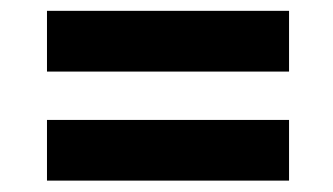

<svg xmlns="http://www.w3.org/2000/svg" viewBox="-20 -425 605 349"><path d="M505.4 -294.9H65.4V-405.3H505.4ZM505.4 -96.7H65.4V-207H505.4Z"/></svg>

Font: Vazirmatn UI ExtraBold
Style: Regular
Weight: 800
Designer: Saber Rastikerdar
Foundry: Saber Rastikerdar
Version: Version 33.003